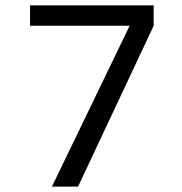

<svg xmlns="http://www.w3.org/2000/svg" viewBox="-20 -688 672 708"><path d="M171.5 0 458.2 -593.2H90.7V-668H546.7V-593.2L267.9 0Z"/></svg>

Font: Atkinson Hyperlegible Mono ExtraLight
Style: Regular
Weight: 200
Monospace: yes
Designer: Elliott Scott, Megan Eiswerth, Linus Boman, Theodore Petrosky, Letters from Sweden
Foundry: Applied Design Works, Letters from Sweden
Version: Version 2.001